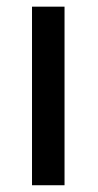

<svg xmlns="http://www.w3.org/2000/svg" viewBox="-20 -548 291 568"><path d="M170.9 0H74.7V-528.3H170.9Z"/></svg>

Font: GeogebraSans
Style: Regular
Weight: 400
Designer: Google
Version: Version 1.100140; 2013